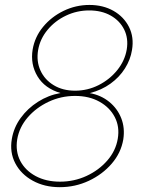

<svg xmlns="http://www.w3.org/2000/svg" viewBox="-20 -756 576 784"><path d="M224.1 8.3Q161.6 8.3 113.8 -18.1Q65.9 -44.4 42.5 -89.1Q19 -133.8 28.3 -188.5Q36.1 -235.4 64.5 -274.4Q92.8 -313.5 135 -340.3Q177.2 -367.2 226.6 -376H227.5Q162.6 -395 133.1 -444.3Q103.5 -493.7 113.3 -553.7Q122.1 -605.5 156 -646.5Q189.9 -687.5 239.7 -711.7Q289.6 -735.8 345.2 -735.8Q400.9 -735.8 443.4 -711.7Q485.8 -687.5 506.8 -645.8Q527.8 -604 519 -551.8Q512.7 -512.2 490.2 -476.6Q467.8 -440.9 431.4 -414.6Q395 -388.2 347.2 -376H345.7Q392.1 -367.7 425.8 -340.3Q459.5 -313 475.1 -273.2Q490.7 -233.4 483.4 -186.5Q474.1 -131.8 436.3 -87.9Q398.4 -43.9 342.8 -17.8Q287.1 8.3 224.1 8.3ZM225.1 -14.2Q282.7 -14.2 333.3 -37.6Q383.8 -61 418.2 -100.6Q452.6 -140.1 460.9 -189.5Q469.2 -238.3 448.7 -277.8Q428.2 -317.4 386 -340.8Q343.8 -364.3 286.6 -364.3Q229 -364.3 178.2 -340.3Q127.4 -316.4 93 -276.4Q58.6 -236.3 50.3 -187Q42.5 -138.2 62.7 -99.1Q83 -60.1 125.5 -37.1Q168 -14.2 225.1 -14.2ZM286.6 -385.7Q337.4 -385.7 382.6 -408.4Q427.7 -431.2 458.7 -469.5Q489.7 -507.8 497.6 -554.2Q504.9 -599.1 487.1 -635.3Q469.2 -671.4 432.1 -692.4Q395 -713.4 344.2 -713.4Q293.9 -713.4 249.3 -692.1Q204.6 -670.9 174.1 -634Q143.6 -597.2 135.7 -551.8Q127.9 -505.9 145.3 -468Q162.6 -430.2 199.5 -408Q236.3 -385.7 286.6 -385.7Z"/></svg>

Font: Inter 28pt Thin
Style: Italic
Weight: 250
Italic angle: -9.3988°
Designer: Rasmus Andersson
Foundry: rsms
Version: Version 4.001;git-66647c0bb